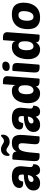

<svg xmlns="http://www.w3.org/2000/svg" viewBox="1505 -2325 830 3880"><g transform="rotate(-90 1920.0 -385.0)"><path d="M11 -123Q11 -213 92 -264Q173 -315 331 -319Q332 -330 332.5 -337.5Q333 -345 333 -356Q333 -388 321 -407Q309 -426 271 -426Q250 -426 237 -420Q224 -414 216 -403.5Q208 -393 203 -378Q198 -363 194 -345Q192 -336 185 -333.5Q178 -331 163 -331Q61 -331 61 -408Q61 -439 75.5 -467Q90 -495 118.5 -515.5Q147 -536 190 -548Q233 -560 290 -560Q401 -560 451 -514Q501 -468 501 -384Q501 -373 498.5 -344.5Q496 -316 492.5 -284.5Q489 -253 486.5 -225Q484 -197 484 -186Q484 -161 493 -150.5Q502 -140 513.5 -136Q525 -132 534 -130Q543 -128 543 -120Q543 -98 537 -75Q531 -52 517.5 -33Q504 -14 480.5 -2Q457 10 423 10Q375 10 351 -13Q327 -36 319 -77Q295 -42 256.5 -16Q218 10 156 10Q126 10 99.5 3Q73 -4 53.5 -20Q34 -36 22.5 -61.5Q11 -87 11 -123ZM322 -237Q296 -237 271 -233Q246 -229 226.5 -220.5Q207 -212 195 -198Q183 -184 183 -164Q183 -141 197.5 -132Q212 -123 229 -123Q245 -123 261 -130Q277 -137 289.5 -151.5Q302 -166 311 -187Q320 -208 322 -237Z M945 -88Q945 -110 948.5 -145.5Q952 -181 955.5 -220.5Q959 -260 962.5 -297Q966 -334 966 -359Q966 -385 953.5 -405.5Q941 -426 905 -426Q870 -426 847 -409Q824 -392 808.5 -347Q793 -302 783 -223Q773 -144 764 -20Q763 -8 759 -4Q755 0 742 0H706Q675 0 655.5 -6.5Q636 -13 624.5 -25Q613 -37 608.5 -54.5Q604 -72 604 -95Q604 -110 605.5 -137.5Q607 -165 611 -213.5Q615 -262 620.5 -336.5Q626 -411 634 -521Q635 -543 639 -547Q642 -550 655 -550H694Q724 -550 743.5 -543Q763 -536 775 -524.5Q787 -513 792 -497.5Q797 -482 798 -466Q829 -519 869 -539.5Q909 -560 969 -560Q1011 -560 1042 -551Q1073 -542 1093.5 -520.5Q1114 -499 1124 -464.5Q1134 -430 1134 -379Q1134 -363 1132 -333Q1130 -303 1127 -267.5Q1124 -232 1120.5 -193.5Q1117 -155 1114 -122Q1111 -89 1109 -64Q1107 -39 1107 -31Q1107 -9 1102 -4.5Q1097 0 1080 0H1048Q1016 0 996 -6Q976 -12 965 -23Q954 -34 949.5 -50.5Q945 -67 945 -88ZM1012 -720Q1033 -720 1049 -729.5Q1065 -739 1077.5 -750Q1090 -761 1100 -770.5Q1110 -780 1119 -780Q1124 -780 1131.5 -773.5Q1139 -767 1139 -741Q1139 -718 1130.5 -693.5Q1122 -669 1104.5 -649.5Q1087 -630 1060 -617.5Q1033 -605 996 -605Q961 -605 938 -615Q915 -625 897 -637.5Q879 -650 863.5 -660Q848 -670 827 -670Q806 -670 792 -660Q778 -650 767 -637.5Q756 -625 747.5 -615Q739 -605 729 -605Q724 -605 716.5 -612Q709 -619 709 -645Q709 -667 716 -690.5Q723 -714 739 -734Q755 -754 780.5 -767Q806 -780 844 -780Q877 -780 899.5 -770.5Q922 -761 940 -750Q958 -739 974.5 -729.5Q991 -720 1012 -720Z M1193 -123Q1193 -213 1274 -264Q1355 -315 1513 -319Q1514 -330 1514.5 -337.5Q1515 -345 1515 -356Q1515 -388 1503 -407Q1491 -426 1453 -426Q1432 -426 1419 -420Q1406 -414 1398 -403.5Q1390 -393 1385 -378Q1380 -363 1376 -345Q1374 -336 1367 -333.5Q1360 -331 1345 -331Q1243 -331 1243 -408Q1243 -439 1257.5 -467Q1272 -495 1300.5 -515.5Q1329 -536 1372 -548Q1415 -560 1472 -560Q1583 -560 1633 -514Q1683 -468 1683 -384Q1683 -373 1680.5 -344.5Q1678 -316 1674.5 -284.5Q1671 -253 1668.5 -225Q1666 -197 1666 -186Q1666 -161 1675 -150.5Q1684 -140 1695.5 -136Q1707 -132 1716 -130Q1725 -128 1725 -120Q1725 -98 1719 -75Q1713 -52 1699.5 -33Q1686 -14 1662.5 -2Q1639 10 1605 10Q1557 10 1533 -13Q1509 -36 1501 -77Q1477 -42 1438.5 -16Q1400 10 1338 10Q1308 10 1281.5 3Q1255 -4 1235.5 -20Q1216 -36 1204.5 -61.5Q1193 -87 1193 -123ZM1504 -237Q1478 -237 1453 -233Q1428 -229 1408.5 -220.5Q1389 -212 1377 -198Q1365 -184 1365 -164Q1365 -141 1379.5 -132Q1394 -123 1411 -123Q1427 -123 1443 -130Q1459 -137 1471.5 -151.5Q1484 -166 1493 -187Q1502 -208 1504 -237Z M1969 10Q1930 10 1894.5 -4Q1859 -18 1832.5 -48Q1806 -78 1790.5 -124Q1775 -170 1775 -235Q1775 -264 1779 -299.5Q1783 -335 1793 -371Q1803 -407 1821 -441Q1839 -475 1866.5 -501.5Q1894 -528 1932.5 -544Q1971 -560 2023 -560Q2073 -560 2103.5 -542.5Q2134 -525 2142 -482Q2144 -521 2146 -550Q2148 -579 2149.5 -604Q2151 -629 2153 -654Q2155 -679 2157 -711Q2158 -733 2162 -737Q2164 -739 2167 -739.5Q2170 -740 2178 -740H2217Q2247 -740 2267 -733Q2287 -726 2299 -714Q2311 -702 2316 -686.5Q2321 -671 2321 -654Q2321 -654 2319 -629Q2317 -604 2314 -562.5Q2311 -521 2307 -468Q2303 -415 2299 -358.5Q2295 -302 2291 -246.5Q2287 -191 2283 -144.5Q2279 -98 2276.5 -64.5Q2274 -31 2273 -20Q2271 -8 2268 -4Q2265 0 2251 0H2215Q2194 0 2175.5 -3.5Q2157 -7 2143.5 -15.5Q2130 -24 2122.5 -38.5Q2115 -53 2115 -76Q2097 -38 2060.5 -14Q2024 10 1969 10ZM2056 -427Q2005 -427 1980.5 -382.5Q1956 -338 1956 -263Q1956 -237 1959.5 -212Q1963 -187 1972 -167Q1981 -147 1996.5 -135Q2012 -123 2036 -123Q2079 -123 2108 -165Q2137 -207 2137 -297Q2137 -322 2134 -345.5Q2131 -369 2122 -387Q2113 -405 2097 -416Q2081 -427 2056 -427Z M2497 0Q2466 0 2446.5 -6.5Q2427 -13 2415.5 -25Q2404 -37 2399.5 -54.5Q2395 -72 2395 -95Q2395 -110 2396.5 -137.5Q2398 -165 2402 -213.5Q2406 -262 2411.5 -336.5Q2417 -411 2425 -521Q2426 -543 2430 -547Q2433 -550 2446 -550H2485Q2516 -550 2535.5 -544Q2555 -538 2566.5 -526Q2578 -514 2582.5 -497Q2587 -480 2587 -459Q2587 -444 2585 -414Q2583 -384 2579.5 -332.5Q2576 -281 2570 -204.5Q2564 -128 2555 -20Q2554 -8 2550 -4Q2546 0 2533 0ZM2426 -668Q2426 -708 2455 -731Q2484 -754 2533 -754Q2576 -754 2595.5 -736.5Q2615 -719 2615 -690Q2615 -653 2587.5 -628.5Q2560 -604 2507 -604Q2426 -604 2426 -668Z M2858 10Q2819 10 2783.5 -4Q2748 -18 2721.5 -48Q2695 -78 2679.5 -124Q2664 -170 2664 -235Q2664 -264 2668 -299.5Q2672 -335 2682 -371Q2692 -407 2710 -441Q2728 -475 2755.5 -501.5Q2783 -528 2821.5 -544Q2860 -560 2912 -560Q2962 -560 2992.5 -542.5Q3023 -525 3031 -482Q3033 -521 3035 -550Q3037 -579 3038.5 -604Q3040 -629 3042 -654Q3044 -679 3046 -711Q3047 -733 3051 -737Q3053 -739 3056 -739.5Q3059 -740 3067 -740H3106Q3136 -740 3156 -733Q3176 -726 3188 -714Q3200 -702 3205 -686.5Q3210 -671 3210 -654Q3210 -654 3208 -629Q3206 -604 3203 -562.5Q3200 -521 3196 -468Q3192 -415 3188 -358.5Q3184 -302 3180 -246.5Q3176 -191 3172 -144.5Q3168 -98 3165.5 -64.5Q3163 -31 3162 -20Q3160 -8 3157 -4Q3154 0 3140 0H3104Q3083 0 3064.5 -3.5Q3046 -7 3032.5 -15.5Q3019 -24 3011.5 -38.5Q3004 -53 3004 -76Q2986 -38 2949.5 -14Q2913 10 2858 10ZM2945 -427Q2894 -427 2869.5 -382.5Q2845 -338 2845 -263Q2845 -237 2848.5 -212Q2852 -187 2861 -167Q2870 -147 2885.5 -135Q2901 -123 2925 -123Q2968 -123 2997 -165Q3026 -207 3026 -297Q3026 -322 3023 -345.5Q3020 -369 3011 -387Q3002 -405 2986 -416Q2970 -427 2945 -427Z M3507 10Q3438 10 3392.5 -9.5Q3347 -29 3320 -63Q3293 -97 3282 -142.5Q3271 -188 3271 -240Q3271 -300 3285.5 -357.5Q3300 -415 3335 -460Q3370 -505 3427.5 -532.5Q3485 -560 3571 -560Q3697 -560 3751.5 -498.5Q3806 -437 3806 -326Q3806 -295 3801.5 -257.5Q3797 -220 3784.5 -183Q3772 -146 3750.5 -111Q3729 -76 3696 -49Q3663 -22 3616.5 -6Q3570 10 3507 10ZM3554 -427Q3516 -427 3493.5 -407.5Q3471 -388 3459.5 -360.5Q3448 -333 3444.5 -302.5Q3441 -272 3441 -251Q3441 -185 3462 -154Q3483 -123 3522 -123Q3557 -123 3579.5 -145Q3602 -167 3614.5 -198Q3627 -229 3631.5 -263Q3636 -297 3636 -320Q3636 -370 3617.5 -398.5Q3599 -427 3554 -427Z"/></g></svg>

Font: PoetsenOne
Style: Regular
Weight: 400
Designer: Rodrigo Fuenzalida, Pablo Impallari
Foundry: Pablo Impallari, Rodrigo Fuenzalida
Version: Version 1.000; ttfautohint (v0.8) -G 200 -r 50